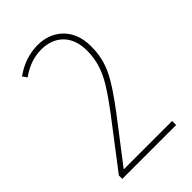

<svg xmlns="http://www.w3.org/2000/svg" viewBox="-210 -787 872 872"><g transform="rotate(-45 225.5 -351.0)"><path d="M390 0V-26H80V-27L239 -234C331 -358 370 -420 370 -527C370 -639 296 -702 202 -702C145 -702 94 -682 51 -651L66 -630C103 -656 146 -676 199 -676C280 -676 343 -627 343 -526C343 -422 297 -356 217 -248L44 -22V0Z"/></g></svg>

Font: Noto Sans Kannada Condensed Thin
Style: Regular
Weight: 100
Width: 3
Designer: Jelle Bosma - Monotype Design Team
Foundry: Monotype Imaging Inc.
Version: Version 2.005